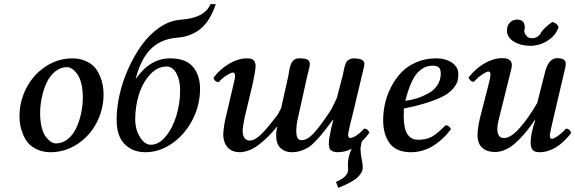

<svg xmlns="http://www.w3.org/2000/svg" viewBox="-20 -718 2751 918"><path d="M299.8 -397Q268.6 -396.5 243.4 -376Q218.3 -355.5 203.1 -322.8Q188 -290 179.9 -252.2Q171.9 -214.4 171.9 -176.8Q171.9 -137.7 179.7 -108.2Q187.5 -78.6 199.7 -63Q211.9 -47.4 224.1 -39.8Q236.3 -32.2 248 -32.2Q279.3 -32.7 304.4 -53.2Q329.6 -73.7 344.7 -106.2Q359.9 -138.7 367.9 -176.5Q376 -214.4 376 -252Q376 -291 368.2 -320.6Q360.4 -350.1 348.1 -366Q335.9 -381.8 323.7 -389.4Q311.5 -397 299.8 -397ZM222.2 9.8H221.2Q185.1 9.3 157.5 -3.4Q129.9 -16.1 114.5 -34.4Q99.1 -52.7 89.4 -77.4Q79.6 -102.1 76.4 -122.1Q73.2 -142.1 73.2 -162.1Q73.2 -232.9 105.5 -296.1Q137.7 -359.4 196.5 -398.9Q255.4 -438.5 326.2 -439H327.1Q363.3 -438.5 390.9 -425.8Q418.5 -413.1 433.8 -394.8Q449.2 -376.5 459 -351.8Q468.8 -327.1 471.9 -307.1Q475.1 -287.1 475.1 -267.1Q475.1 -196.3 442.9 -133.1Q410.6 -69.8 351.8 -30.3Q293 9.3 222.2 9.8Z M700.7 -25.9Q739.7 -25.9 772.9 -66.4Q806.2 -106.9 823.7 -166.3Q841.3 -225.6 841.3 -286.1Q841.3 -334.5 823.5 -367.2Q805.7 -399.9 776.4 -399.9Q731 -399.9 695.6 -359.6Q660.2 -319.3 643.3 -262.9Q626.5 -206.5 626.5 -147.9Q626.5 -98.6 649.4 -62.3Q672.4 -25.9 700.7 -25.9ZM936.5 -293Q936.5 -214.8 900.1 -144.8Q863.8 -74.7 803.2 -32.5Q742.7 9.8 675.3 9.8Q614.7 9.8 576.2 -28.6Q537.6 -66.9 537.6 -147Q537.6 -201.2 551.5 -264.2Q565.4 -327.1 593 -388.9Q620.6 -450.7 657 -501.7Q693.4 -552.7 742.4 -586.4Q791.5 -620.1 844.7 -624Q958 -631.3 986.3 -698.2H1011.7Q984.9 -618.2 939.7 -580.8Q894.5 -543.5 829.6 -538.1Q785.2 -534.7 751.2 -518.8Q717.3 -502.9 693.8 -476.1Q670.4 -449.2 655 -416.3Q639.6 -383.3 628.4 -339.8Q697.3 -439 793.5 -439Q868.2 -439 902.3 -398.7Q936.5 -358.4 936.5 -293Z M1162.1 -439Q1183.1 -439 1191.9 -430.7Q1200.7 -422.4 1202.1 -405.8Q1203.6 -390.6 1187.5 -314L1150.4 -159.2Q1149.9 -157.2 1149.4 -153.8Q1148.9 -150.4 1148.4 -148.9Q1140.1 -109.4 1140.1 -92.8Q1140.1 -68.8 1149.9 -57.4Q1159.7 -45.9 1173.3 -45.9Q1197.3 -45.9 1227.3 -74.5Q1257.3 -103 1309.1 -171.9Q1311 -175.3 1315.9 -185.5Q1320.8 -195.8 1324.2 -201.2L1359.4 -358.9Q1359.9 -362.8 1361.8 -374.8Q1363.8 -386.7 1365 -391.4Q1366.2 -396 1368.9 -405.5Q1371.6 -415 1374.8 -419.4Q1377.9 -423.8 1383.1 -429.2Q1388.2 -434.6 1395.5 -436.8Q1402.8 -439 1412.1 -439Q1440.4 -439 1450.9 -432.4Q1461.4 -425.8 1461.4 -412.1Q1461.4 -407.7 1459.7 -398.9Q1458 -390.1 1454.8 -377.4Q1451.7 -364.7 1450.2 -358.9Q1449.7 -357.4 1449.2 -354.7Q1448.7 -352.1 1448.2 -351.1L1404.3 -152.8Q1396.5 -122.1 1396.5 -85.9Q1396.5 -81.1 1397.5 -79.1Q1398.9 -47.9 1422.4 -47.9Q1450.2 -47.9 1482.2 -83.3Q1514.2 -118.7 1563.5 -193.8Q1577.1 -220.2 1590.3 -249L1619.1 -358.9Q1620.6 -364.7 1623 -377.7Q1625.5 -390.6 1627 -397Q1628.4 -403.3 1632.1 -412.8Q1635.7 -422.4 1640.4 -427Q1645 -431.6 1653.3 -435.3Q1661.6 -439 1672.4 -439Q1680.2 -439 1682.1 -438Q1722.2 -436.5 1722.2 -412.1Q1722.2 -406.7 1720 -396.5Q1717.8 -386.2 1714.4 -373Q1710.9 -359.9 1709.5 -353L1669.4 -184.1Q1657.2 -138.2 1654.3 -124Q1644.5 -80.1 1644.5 -75.2Q1644.5 -58.1 1654.3 -58.1Q1660.2 -58.1 1671.4 -63Q1695.8 -74.7 1721.2 -103Q1739.3 -103 1746.1 -83Q1730.5 -62 1709.5 -41Q1703.6 -11.7 1703.1 -6.8Q1703.1 -2 1704.1 1Q1704.1 17.1 1709.5 43.9Q1714.4 65.9 1714.4 84Q1714.4 106.9 1688.7 130.6Q1663.1 154.3 1597.2 180.2L1586.4 151.9Q1605 143.1 1615.5 136.7Q1626 130.4 1635.3 118.7Q1644.5 106.9 1644.5 92.8Q1644.5 90.8 1644 82.3Q1643.6 73.7 1643.6 66.9Q1643.6 31.7 1661.1 -6.8Q1659.7 -6.3 1656.7 -4.9Q1653.8 -3.4 1652.3 -2.9Q1638.7 4.4 1618.2 7.8Q1602.5 9.8 1595.2 9.8H1594.2Q1588.4 9.8 1586.4 8.8Q1566.9 8.8 1556.2 -6.8Q1556.2 -7.3 1554.7 -12.7Q1553.2 -18.1 1553.2 -21Q1552.2 -22.9 1552.2 -26.9Q1552.2 -41 1553.2 -49.8Q1554.2 -59.1 1564.5 -108.9L1573.2 -142.1L1570.3 -144Q1543.5 -107.4 1526.9 -86.7Q1510.3 -65.9 1490.2 -44.7Q1470.2 -23.4 1453.9 -13.2Q1437.5 -2.9 1417.5 3.4Q1397.5 9.8 1374.5 9.8Q1342.8 9.8 1321.5 -9.8Q1300.3 -29.3 1300.3 -69.8Q1300.3 -93.8 1306.2 -110.8L1304.2 -111.8Q1254.9 -52.7 1212.6 -22.5Q1170.4 7.8 1127.4 9.8Q1091.3 9.8 1070.6 -11Q1049.8 -31.7 1047.4 -68.8Q1047.4 -98.1 1056.2 -143.1L1094.2 -305.2Q1095.7 -311.5 1097.9 -320.8Q1100.1 -330.1 1101.3 -335.2Q1102.5 -340.3 1103.3 -346.2Q1104 -352.1 1103.5 -356Q1103.5 -371.1 1094.2 -371.1Q1085.4 -371.1 1064.2 -358.2Q1043 -345.2 1025.4 -325.2Q1007.3 -325.2 1000.5 -346.2Q1034.7 -390.1 1077.6 -414.6Q1120.6 -439 1162.1 -439Z M2087.4 -365.2Q2087.4 -386.7 2078.4 -395.3Q2069.3 -403.8 2048.3 -403.8Q2029.3 -403.8 2013.2 -397.2Q1997.1 -390.6 1979.5 -373.5Q1961.9 -356.4 1946.3 -321.8Q1930.7 -287.1 1918 -235.8Q1947.3 -239.7 1974.1 -248.3Q2001 -256.8 2027.8 -271.5Q2054.7 -286.1 2071 -310.5Q2087.4 -335 2087.4 -365.2ZM1911.1 -199.2Q1910.2 -191.4 1910.2 -165Q1910.2 -104.5 1927.5 -77.1Q1944.8 -49.8 1979 -49.8Q2016.1 -49.8 2042.5 -63.2Q2068.8 -76.7 2110.4 -119.1Q2127.9 -119.1 2136.2 -100.1Q2050.8 9.8 1945.3 9.8Q1875.5 9.8 1843.8 -32Q1812 -73.7 1812 -144Q1812 -182.6 1820.8 -222.4Q1829.6 -262.2 1849.6 -301.5Q1869.6 -340.8 1898.2 -371.1Q1926.8 -401.4 1970.2 -420.2Q2013.7 -439 2065.4 -439Q2110.8 -439 2141.1 -418.2Q2171.4 -397.5 2171.4 -363.8Q2171.4 -345.2 2167.5 -330.6Q2163.6 -315.9 2148.2 -296.6Q2132.8 -277.3 2106 -261.7Q2079.1 -246.1 2029.5 -229.5Q1980 -212.9 1911.1 -199.2Z M2539.1 -143.1 2537.1 -144Q2487.3 -70.8 2440.7 -31Q2394 8.8 2345.2 8.8Q2309.1 8.8 2286.1 -11.2Q2263.2 -31.2 2263.2 -71.8Q2263.2 -102.5 2273.9 -149.9L2314 -306.2Q2325.2 -348.1 2325.2 -361.8Q2325.2 -376 2314.9 -376Q2306.6 -376 2285.4 -361.8Q2264.2 -347.7 2246.1 -327.1Q2236.3 -327.1 2229.5 -333.3Q2222.7 -339.4 2220.2 -347.2Q2254.4 -391.1 2297.4 -415.5Q2340.3 -439.9 2381.8 -439.9Q2427.2 -439.9 2427.2 -407.2Q2427.2 -394.5 2417 -356.9L2366.2 -152.8Q2357.9 -121.6 2357.9 -101.1Q2357.9 -58.1 2390.1 -58.1Q2422.4 -58.1 2465.1 -106.4Q2507.8 -154.8 2548.8 -226.1L2585 -369.1Q2601.6 -439.9 2644 -439.9Q2685.1 -439.9 2685.1 -413.1Q2685.1 -400.4 2672.9 -353L2619.1 -123Q2608.9 -79.6 2608.9 -68.8Q2608.9 -54.2 2619.1 -54.2Q2627.4 -54.2 2647.7 -68.4Q2668 -82.5 2686 -103Q2704.1 -103 2710.9 -82Q2639.6 9.8 2559.1 9.8Q2535.6 9.8 2526.4 -2Q2517.1 -13.7 2517.1 -36.1Q2517.1 -78.1 2539.1 -143.1ZM2516.1 -499Q2470.7 -499 2438.2 -518.3Q2405.8 -537.6 2403.8 -567.9V-573.2Q2404.3 -596.2 2417.5 -609.6Q2430.7 -623 2448.2 -624Q2452.6 -625.5 2457 -624Q2489.3 -622.6 2489.3 -585Q2489.3 -583 2488.8 -581.5Q2488.3 -580.1 2487.8 -578.1Q2487.3 -576.2 2486.8 -574.2Q2485.4 -560.1 2496.1 -547.9Q2503.9 -535.2 2525.9 -535.2Q2547.4 -535.2 2564 -556.2Q2567.4 -567.4 2588.4 -587.2Q2609.4 -606.9 2621.1 -612.8Q2642.1 -608.4 2650.9 -588.9Q2637.2 -547.9 2598.1 -523.4Q2559.1 -499 2516.1 -499Z"/></svg>

Font: Common Serif Medium
Style: Italic
Weight: 500
Italic angle: -12°
Designer: Philipp H. Poll, Khaled Hosny
Foundry: Stefan Peev, Context Ltd.
Version: Version 1.026